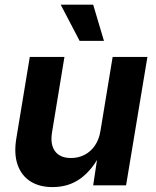

<svg xmlns="http://www.w3.org/2000/svg" viewBox="-20 -781 657 809"><path d="M201.7 7.3Q145.5 7.3 107.7 -17.1Q69.8 -41.5 54 -87.4Q38.1 -133.3 48.8 -197.8L105.5 -541H251.5L199.2 -223.1Q190.9 -172.4 211.9 -143.8Q232.9 -115.2 279.3 -115.2Q310.1 -115.2 335.9 -128.4Q361.8 -141.6 379.6 -167.2Q397.5 -192.9 403.3 -229.5L454.6 -541H601.1L511.2 0H372.6L393.1 -135.7H404.3Q371.1 -67.4 320.8 -30Q270.5 7.3 201.7 7.3ZM315.4 -608.9 235.8 -761.2H372.6L418 -608.9Z"/></svg>

Font: Inter 17pt
Style: Bold Italic
Weight: 700
Italic angle: -9.3988°
Version: Version 4.001;git-66647c0bb